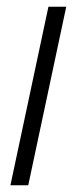

<svg xmlns="http://www.w3.org/2000/svg" viewBox="-20 -551 231 571"><path d="M11 0H64L177 -531H124Z"/></svg>

Font: Noto Sans Condensed Light
Style: Italic
Weight: 300
Width: 3
Italic angle: -12°
Designer: Monotype Design Team
Foundry: Monotype Imaging Inc.
Version: Version 2.013